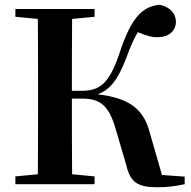

<svg xmlns="http://www.w3.org/2000/svg" viewBox="-20 -779 808 812"><path d="M514 -81C531 -7 563 13 647 13C689 13 724 8 761 0V-32L665 -39L614 -216C589 -316 528 -365 393 -380C446 -401 477 -438 515 -536C532 -583 545 -613 563 -643C599 -628 625 -620 649 -622C697 -622 724 -652 724 -686C724 -721 701 -749 655 -759C577 -751 532 -698 483 -547C440 -421 398 -395 325 -395H284C284 -500 284 -601 285 -699L380 -708V-741H45V-708L140 -699C141 -597 141 -496 141 -394V-346C141 -243 141 -141 140 -42L45 -33V0H380V-33L285 -42C284 -141 284 -242 284 -362H328C404 -362 441 -332 469 -234Z"/></svg>

Font: GenRyuMin2 TW B
Style: Regular
Weight: 700
Version: Version 2.100;PS 2.1;hotconv 16.6.51;makeotf.lib2.5.65220 DE